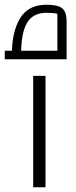

<svg xmlns="http://www.w3.org/2000/svg" viewBox="-29 -790 322 810"><path d="M111 0V-470H163V0ZM21 -560Q21 -655 55.5 -712.5Q90 -770 167 -770Q216 -770 234 -754.5Q252 -739 252 -700V-560H213V-732Q204 -734 193 -735Q182 -736 167 -736Q110 -736 85 -693.5Q60 -651 60 -560ZM-9 -540V-576H252V-540Z"/></svg>

Font: Changa ExtraLight ExtraLight
Style: Regular
Weight: 250
Version: Version 3.002; ttfautohint (v1.8.2)